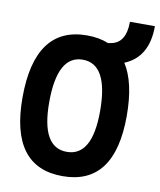

<svg xmlns="http://www.w3.org/2000/svg" viewBox="-89 -878 797 958"><g transform="rotate(10 309.0 -398.5)"><path d="M293 9.8C468.3 9.8 557.1 -106.4 557.1 -341.8C557.1 -454.6 537.6 -541 499 -601.1C578.1 -633.3 617.7 -701.7 617.7 -807.1H491.2C491.2 -736.3 466.8 -694.3 415.5 -686L401.4 -683.6C369.6 -696.8 333.5 -703.1 293 -703.1C117.7 -703.1 28.8 -583 28.8 -341.8C28.8 -106.4 117.7 9.8 293 9.8ZM293 -113.3C207 -113.3 164.1 -189 164.1 -341.8C164.1 -501 207 -580.1 293 -580.1C378.9 -580.1 421.9 -501 421.9 -341.8C421.9 -189 378.9 -113.3 293 -113.3Z"/></g></svg>

Font: Cascadia Mono NF
Style: Bold
Weight: 700
Monospace: yes
Designer: Aaron Bell
Foundry: Saja Typeworks
Version: Version 2404.023